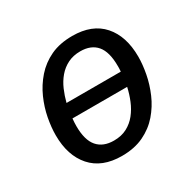

<svg xmlns="http://www.w3.org/2000/svg" viewBox="-126 -674 831 821"><g transform="rotate(-30 289.0 -263.5)"><path d="M325 -539Q423 -539 474.5 -480.5Q526 -422 526 -321Q526 -283 517.5 -238Q509 -193 490 -149Q471 -105 439.5 -68.5Q408 -32 362 -10Q316 12 254 12Q156 12 104 -47Q52 -106 52 -206Q52 -245 60.5 -290Q69 -335 88.5 -379Q108 -423 140 -459.5Q172 -496 217.5 -517.5Q263 -539 325 -539ZM322 -465Q287 -465 260 -451.5Q233 -438 213.5 -415Q194 -392 181.5 -363Q169 -334 161 -303H429Q430 -315 430 -319.5Q430 -324 430 -331Q430 -400 402.5 -432.5Q375 -465 322 -465ZM257 -62Q294 -62 321.5 -76.5Q349 -91 368.5 -115.5Q388 -140 400.5 -170.5Q413 -201 420 -233H150Q149 -223 148.5 -214Q148 -205 148 -196Q148 -127 176 -94.5Q204 -62 257 -62Z"/></g></svg>

Font: Fira Sans Variable
Style: Italic
Weight: 397
Italic angle: -8°
Designer: Carrois Corporate & Edenspiekermann AG
Foundry: Carrois Corporate GbR & Edenspiekermann AG
Version: Version 4.202